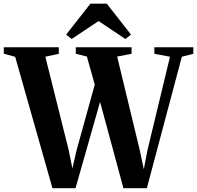

<svg xmlns="http://www.w3.org/2000/svg" viewBox="-42 -992 1039 1012"><path d="M-22 -709V-743H268V-708.5L197 -693L320 -201L339.5 -104L362 -201.5L457.5 -546L416 -694L357.5 -708.5V-743H651.5V-708.5L575.5 -694L694.5 -201L716 -100L735.5 -201.5L854 -693L771.5 -708.5V-743H977V-708.5L916.5 -693L732 0H608.5L485.5 -455L356 0H234.5L38 -692.5ZM336 -786.5 306.5 -809.5 434.5 -972.5H521L648.5 -809.5L619 -786.5L477.5 -881Z"/></svg>

Font: Merriweather 96pt
Style: Bold
Weight: 700
Version: Version 2.100